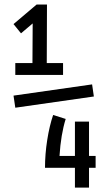

<svg xmlns="http://www.w3.org/2000/svg" viewBox="-20 -645 478 852"><path d="M47.9 -365.2H124L125 -541L73.2 -497.1L40 -538.1L142.6 -625H188.5L187.5 -365.2H259.8V-312.5H47.9ZM388.7 -270.5 396.5 -216.8 47.9 -167 40 -220.7ZM312.5 99.6H179.7Q179.7 39.1 189.5 -23.4Q199.2 -85.9 215.8 -134.8L271.5 -117.2Q250 -47.9 244.1 46.9H312.5V-105.5H375V46.9H404.3V99.6H375V187.5H312.5Z"/></svg>

Font: Sudo Variable
Style: Regular
Weight: 400
Monospace: yes
Designer: Jens Kutilek
Foundry: Jens Kutilek
Version: Version 0.040